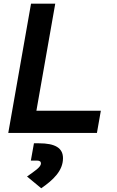

<svg xmlns="http://www.w3.org/2000/svg" viewBox="-20 -713 626 1030"><path d="M24.4 0H500L521 -119.1H175.3L276.4 -693.4H146.5ZM201.2 296.9C265.6 252.4 317.9 203.1 317.9 135.7C317.9 81.1 276.4 55.7 189 55.7H162.1L145.5 148.4H177.2C192.4 148.4 199.7 153.3 199.7 163.6C199.7 183.6 165.5 205.1 125 233.9Z"/></svg>

Font: Cascadia Code NF
Style: Bold Italic
Weight: 700
Italic angle: -10°
Monospace: yes
Designer: Aaron Bell
Foundry: Saja Typeworks
Version: Version 2404.023